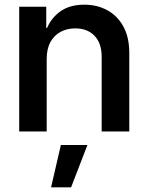

<svg xmlns="http://www.w3.org/2000/svg" viewBox="-20 -558 630 815"><path d="M178.2 -307.6V0H61.5V-529.3H176.3V-439L180.2 -439.9Q198.2 -482.9 237.5 -510.5Q276.9 -538.1 337.9 -538.1Q392.6 -538.1 435.8 -514.4Q479 -490.7 503.9 -445.1Q528.8 -399.4 528.8 -333V0H411.6V-316.9Q411.6 -374.5 381.3 -406Q351.1 -437.5 299.3 -437.5Q265.1 -437.5 237.8 -423.1Q210.4 -408.7 194.3 -379.9Q178.2 -351.1 178.2 -307.6ZM196.8 237.3 238.3 57.6H351.1L281.7 237.3Z"/></svg>

Font: Inter Cardless Tabular Medium
Style: Regular
Weight: 500
Designer: Rasmus Andersson
Foundry: rsms
Version: Version 4.000;git-4fc901f